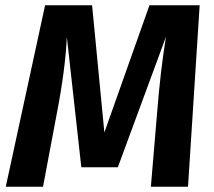

<svg xmlns="http://www.w3.org/2000/svg" viewBox="-20 -712 814 732"><path d="M741.2 -691.9 696.8 0H555.2L579.1 -283.2Q591.8 -444.8 612.8 -571.8L429.2 -74.2H290L234.9 -570.8Q229 -445.8 195.8 -274.9L144 0H2L151.9 -691.9H331.1L377.9 -207L549.8 -691.9Z"/></svg>

Font: FiraGO SemiBold
Style: Italic
Weight: 600
Italic angle: -8°
Designer: bBox Type GmbH
Foundry: bBox Type GmbH
Version: Version 1.001;PS 001.001;hotconv 1.0.88;makeotf.lib2.5.64775